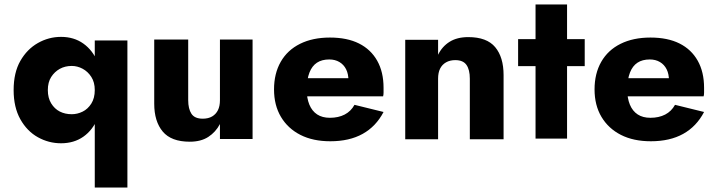

<svg xmlns="http://www.w3.org/2000/svg" viewBox="-20 -630 3200 859"><path d="M404 209H550V-449H404ZM41 -227Q41 -150 71 -96.5Q101 -43 149.5 -16Q198 11 253 11Q311 11 353 -18.5Q395 -48 417 -101.5Q439 -155 439 -227Q439 -299 417 -352Q395 -405 353 -435Q311 -465 253 -465Q198 -465 149.5 -437.5Q101 -410 71 -357.5Q41 -305 41 -227ZM194 -227Q194 -262 209 -285.5Q224 -309 247.5 -322Q271 -335 301 -335Q326 -335 349.5 -322.5Q373 -310 388.5 -286Q404 -262 404 -227Q404 -191 388.5 -166.5Q373 -142 349.5 -130.5Q326 -119 301 -119Q271 -119 247.5 -131Q224 -143 209 -167.5Q194 -192 194 -227Z M822 -182V-453H670V-166Q670 -87 708 -41.5Q746 4 829 4Q879 4 912 -17.5Q945 -39 964 -75V-8H1110V-453H964V-182Q964 -155 955 -137Q946 -119 929 -109Q912 -99 887 -99Q851 -99 836.5 -121Q822 -143 822 -182Z M1458 2Q1543 2 1602.5 -31Q1662 -64 1696 -129L1566 -161Q1550 -132 1522 -117.5Q1494 -103 1456 -103Q1422 -103 1399 -118Q1376 -133 1364 -162Q1352 -191 1352 -232Q1353 -276 1364.5 -305.5Q1376 -335 1398 -349.5Q1420 -364 1453 -364Q1479 -364 1498.5 -352.5Q1518 -341 1528.5 -320Q1539 -299 1539 -269Q1539 -263 1535.5 -252.5Q1532 -242 1527 -236L1562 -280H1287V-199H1694Q1696 -206 1696 -216Q1696 -226 1696 -237Q1696 -308 1667.5 -358.5Q1639 -409 1586 -435.5Q1533 -462 1456 -462Q1379 -462 1322.5 -434Q1266 -406 1236 -353.5Q1206 -301 1206 -230Q1206 -159 1237 -107Q1268 -55 1324 -26.5Q1380 2 1458 2Z M2082 -278V-7H2233V-294Q2233 -374 2195.5 -419Q2158 -464 2075 -464Q2025 -464 1991.5 -443Q1958 -422 1940 -385V-452H1793V-7H1940V-278Q1940 -305 1949 -323Q1958 -341 1975.5 -351Q1993 -361 2017 -361Q2052 -361 2067 -339.5Q2082 -318 2082 -278Z M2298 -455V-334H2596V-455ZM2376 -610V-10H2517V-610Z M2892 2Q2977 2 3036.5 -31Q3096 -64 3130 -129L3000 -161Q2984 -132 2956 -117.5Q2928 -103 2890 -103Q2856 -103 2833 -118Q2810 -133 2798 -162Q2786 -191 2786 -232Q2787 -276 2798.5 -305.5Q2810 -335 2832 -349.5Q2854 -364 2887 -364Q2913 -364 2932.5 -352.5Q2952 -341 2962.5 -320Q2973 -299 2973 -269Q2973 -263 2969.5 -252.5Q2966 -242 2961 -236L2996 -280H2721V-199H3128Q3130 -206 3130 -216Q3130 -226 3130 -237Q3130 -308 3101.5 -358.5Q3073 -409 3020 -435.5Q2967 -462 2890 -462Q2813 -462 2756.5 -434Q2700 -406 2670 -353.5Q2640 -301 2640 -230Q2640 -159 2671 -107Q2702 -55 2758 -26.5Q2814 2 2892 2Z"/></svg>

Font: SpinnyJost
Style: Bold
Weight: 700
Version: Version 3.710